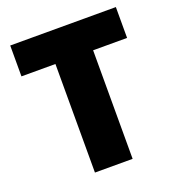

<svg xmlns="http://www.w3.org/2000/svg" viewBox="-130 -819 851 924"><g transform="rotate(-20 295.5 -357.0)"><path d="M392 0H199V-556H25V-714H566V-556H392Z"/></g></svg>

Font: Noto Sans Myanmar Black
Style: Regular
Weight: 900
Designer: Monotype Design Team
Foundry: Monotype Imaging Inc.
Version: Version 2.107; ttfautohint (v1.8.4.7-5d5b)